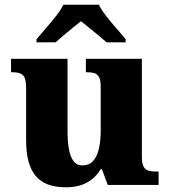

<svg xmlns="http://www.w3.org/2000/svg" viewBox="-20 -786 720 816"><path d="M260 10Q171 10 131 -39Q91 -88 91 -188V-407Q91 -436 86.5 -451Q82 -466 69 -472.5Q56 -479 31 -479H27V-536H267V-226Q267 -184 273 -151.5Q279 -119 292.5 -101Q306 -83 330 -83Q358 -83 375 -101Q392 -119 400 -152.5Q408 -186 408 -231V-418Q408 -446 400.5 -459Q393 -472 380 -475.5Q367 -479 349 -479H345V-536H583V-119Q583 -91 590.5 -77.5Q598 -64 612 -60.5Q626 -57 644 -57H654V0H438L413 -67H408Q385 -29 348.5 -9.5Q312 10 260 10ZM135 -619Q151 -638 173.5 -664Q196 -690 217.5 -717Q239 -744 249 -766H400Q411 -744 432 -717Q453 -690 476 -664Q499 -638 514 -619V-606H433Q421 -617 401 -633.5Q381 -650 360 -667Q339 -684 324 -696Q309 -684 288 -667Q267 -650 248 -633.5Q229 -617 216 -606H135Z"/></svg>

Font: Noto Serif Khmer ExtraBold
Style: Regular
Weight: 800
Version: Version 2.003